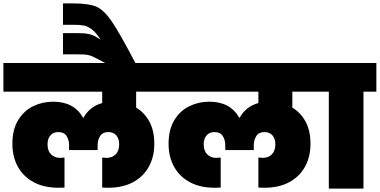

<svg xmlns="http://www.w3.org/2000/svg" viewBox="-31 -1111 2237 1131"><path d="M771 -571V-477Q820 -448 849 -394.5Q878 -341 878 -264Q878 -188 846 -129.5Q814 -71 753 -38Q692 -5 606 -5Q587 -5 571 -6V-183L597 -181Q629 -181 650 -201.5Q671 -222 671 -261Q671 -294 654 -313.5Q637 -333 607 -333Q574 -333 559 -310Q544 -287 544 -256V-227H376V-256Q376 -287 361 -310Q346 -333 313 -333Q283 -333 266 -313.5Q249 -294 249 -261Q249 -222 270 -201.5Q291 -181 323 -181L349 -183V-6Q333 -5 314 -5Q228 -5 167 -38Q106 -71 74 -129.5Q42 -188 42 -264Q42 -348 76 -403.5Q110 -459 164.5 -485.5Q219 -512 282 -512Q405 -512 458 -418H461Q498 -484 571 -504V-571H-11V-740H931V-571Z M400 -1091Q491 -1091 536 -1072Q581 -1053 628 -984Q675 -915 768 -737H594Q586 -741 553 -759Q519 -777 504 -782.5Q489 -788 470.5 -789.5Q452 -791 401 -791H340V-916H396Q447 -916 470 -914Q493 -912 514 -904Q535 -896 562 -877Q535 -919 510.5 -937.5Q486 -956 464 -960.5Q442 -965 405 -965H340V-1091Z M1691 -571V-477Q1740 -448 1769 -394.5Q1798 -341 1798 -264Q1798 -188 1766 -129.5Q1734 -71 1673 -38Q1612 -5 1526 -5Q1507 -5 1491 -6V-183L1517 -181Q1549 -181 1570 -201.5Q1591 -222 1591 -261Q1591 -294 1574 -313.5Q1557 -333 1527 -333Q1494 -333 1479 -310Q1464 -287 1464 -256V-227H1296V-256Q1296 -287 1281 -310Q1266 -333 1233 -333Q1203 -333 1186 -313.5Q1169 -294 1169 -261Q1169 -222 1190 -201.5Q1211 -181 1243 -181L1269 -183V-6Q1253 -5 1234 -5Q1148 -5 1087 -38Q1026 -71 994 -129.5Q962 -188 962 -264Q962 -348 996 -403.5Q1030 -459 1084.5 -485.5Q1139 -512 1202 -512Q1325 -512 1378 -418H1381Q1418 -484 1491 -504V-571H909V-740H1851V-571Z M1906 0V-571H1829V-740H2186V-571H2110V0Z"/></svg>

Font: Fz Poppins Black
Style: Regular
Weight: 900
Designer: Ninad Kale (Devanagari), Jonny Pinhorn (Latin)
Foundry: Indian Type Foundry
Version: Vit hóa bi Vntype.Com & FontZin.Com